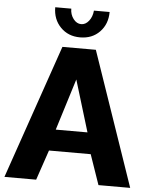

<svg xmlns="http://www.w3.org/2000/svg" viewBox="-60 -964 791 1013"><g transform="rotate(5 335.0 -457.5)"><path d="M247 -710H424L668 0H500L445 -159H224L170 0H2ZM418 -272 335 -545 250 -272ZM335 -838Q358 -838 375.5 -860Q393 -882 396 -915H479Q479 -851 439 -809.5Q399 -768 335 -768Q272 -768 231.5 -809.5Q191 -851 191 -915H276Q276 -884 293.5 -861Q311 -838 335 -838Z"/></g></svg>

Font: Raleway Thin ExtraBold
Style: Regular
Weight: 800
Version: Version 4.026